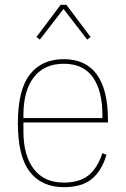

<svg xmlns="http://www.w3.org/2000/svg" viewBox="-20 -763 520 795"><path d="M244 12Q153 12 103.5 -51.5Q54 -115 54 -253Q54 -391 103.5 -454.5Q153 -518 244 -518Q335 -518 381 -454.5Q427 -391 427 -266V-256H77V-219Q77 -119 120 -63Q163 -7 244 -7Q310 -7 347 -37.5Q384 -68 404 -129L421 -122Q401 -55 359.5 -21.5Q318 12 244 12ZM244 -499Q163 -499 120 -443Q77 -387 77 -287V-274H404V-287Q404 -387 364.5 -443Q325 -499 244 -499ZM255 -743 355 -610 341 -599 243 -726 145 -599 131 -610 231 -743Z"/></svg>

Font: IBM Plex Sans Condensed Thin
Style: Regular
Weight: 100
Width: 3
Designer: Mike Abbink, Paul van der Laan, Pieter van Rosmalen
Foundry: Bold Monday
Version: Version 1.3